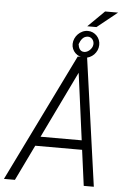

<svg xmlns="http://www.w3.org/2000/svg" viewBox="-68 -1019 718 1064"><g transform="rotate(5 291.0 -486.5)"><path d="M412.6 -198.2H151.9L56.2 0H-4.9L343.3 -710.9H395.5L495.1 0H439ZM176.8 -250.5H405.8L356.4 -622.1ZM472.7 -973.1H544.9L432.6 -882.8H381.3ZM309.1 -778.8Q309.6 -794.4 315.9 -808.6Q322.3 -822.8 332.8 -833.5Q343.3 -844.2 357.4 -850.8Q371.6 -857.4 387.2 -857.4Q402.3 -857.4 415 -851.6Q427.7 -845.7 437.3 -835.7Q446.8 -825.7 451.9 -812.5Q457 -799.3 456.5 -784.7Q456.1 -769 450 -755.4Q443.8 -741.7 433.6 -731.2Q423.3 -720.7 409.4 -714.4Q395.5 -708 380.4 -708Q365.7 -708 352.5 -713.4Q339.4 -718.8 329.6 -728.3Q319.8 -737.8 314.2 -751Q308.6 -764.2 309.1 -778.8ZM342.3 -779.8Q343.3 -772 345.5 -764.9Q347.7 -757.8 351.6 -752.2Q355.5 -746.6 361.6 -743.2Q367.7 -739.7 377 -739.7Q385.3 -739.7 393.3 -743.7Q401.4 -747.6 407.7 -753.7Q414.1 -759.8 418.5 -767.6Q422.9 -775.4 423.8 -783.7Q424.8 -791.5 422.9 -799.1Q420.9 -806.6 416.5 -812.5Q412.1 -818.4 405.5 -822Q398.9 -825.7 391.1 -825.7Q380.9 -825.7 373 -821.8Q365.2 -817.9 359.4 -811.3Q353.5 -804.7 349.4 -796.4Q345.2 -788.1 342.3 -779.8Z"/></g></svg>

Font: Roboto Mono Light
Style: Italic
Weight: 300
Designer: Google
Version: Version 2.000985; 2015; ttfautohint (v1.3)